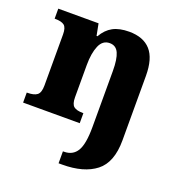

<svg xmlns="http://www.w3.org/2000/svg" viewBox="-140 -668 960 1026"><g transform="rotate(20 340.0 -155.0)"><path d="M306 172H312Q362 172 386 132.5Q410 93 410 -4V-322Q410 -390 395 -423.5Q380 -457 344 -457Q304 -457 286 -414.5Q268 -372 268 -305V-122Q268 -83 284 -70Q300 -57 336 -57H339V0H17V-57H20Q58 -57 75.5 -70.5Q93 -84 93 -125V-415Q93 -454 77 -466.5Q61 -479 25 -479H22V-536H251L264 -469H269Q293 -511 329 -530.5Q365 -550 421 -550Q502 -550 543.5 -503.5Q585 -457 585 -358V8Q585 134 517 187Q449 240 327 240H306Z"/></g></svg>

Font: Noto Serif ExtraBold
Style: Regular
Weight: 800
Designer: Monotype Design Team
Foundry: Monotype Imaging Inc.
Version: Version 1.001